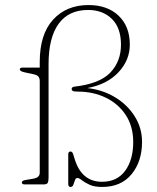

<svg xmlns="http://www.w3.org/2000/svg" viewBox="-20 -731 623 761"><path d="M543 -168.5Q543 -91 501.5 -40.5Q460 10 384.5 10Q354 10 335 1.2Q316 -7.5 304.8 -16.5Q293.5 -25.5 286.5 -25.5Q280 -25.5 277 -16.5Q274 -7.5 270.8 1.2Q267.5 10 259.5 10Q250.5 10 250.5 -2V-119.5Q250.5 -130.5 259.5 -130.5Q266.5 -130.5 270 -120L276 -100.5Q303.5 -10.5 384.5 -10.5Q444 -10.5 476 -54Q508 -97.5 508 -168Q508 -229.5 479 -274.2Q450 -319 400 -343.5Q350 -368 287 -368Q272 -368 268 -370.8Q264 -373.5 264 -378Q264 -386 274.5 -387.5Q375 -399 417.2 -443.2Q459.5 -487.5 459.5 -554Q459.5 -620.5 423.5 -656Q387.5 -691.5 329 -691.5Q252 -691.5 212.2 -636.5Q172.5 -581.5 172.5 -477V-28Q172.5 -12 169 -6Q165.5 0 152 0H79Q66.5 0 66.5 -8Q66.5 -15 81 -17.5L113 -23Q137.5 -27.5 137.5 -46V-409.5Q137.5 -420.5 132.5 -427Q127.5 -433.5 114 -436.5L81 -443.5Q67 -446.5 62.8 -449.5Q58.5 -452.5 58.5 -456Q58.5 -463 69.5 -463H137.5V-485Q137.5 -595.5 190.5 -653.2Q243.5 -711 331 -711Q405.5 -711 450 -668.8Q494.5 -626.5 494.5 -554Q494.5 -492.5 449.2 -444.2Q404 -396 326 -382Q387.5 -375 436.5 -345.2Q485.5 -315.5 514.2 -269.5Q543 -223.5 543 -168.5Z"/></svg>

Font: Fraunces 9pt S000 Thin
Style: Regular
Weight: 100
Version: Version 1.000; ttfautohint (v1.8.3)